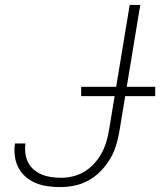

<svg xmlns="http://www.w3.org/2000/svg" viewBox="-20 -755 653 783"><path d="M225 8Q199 8 174 4.5Q149 1 126 -8.5Q103 -18 84.5 -34Q66 -50 55 -71.5Q44 -93 40.5 -118.5Q37 -144 41 -170H84Q81 -150 83.5 -130Q86 -110 94.5 -93Q103 -76 117.5 -63.5Q132 -51 150 -43.5Q168 -36 188 -33Q208 -30 229 -30Q253 -30 278 -36Q303 -42 325 -55.5Q347 -69 365 -89Q383 -109 395 -131.5Q407 -154 414 -178Q421 -202 425 -227L509 -735H552L467 -220Q462 -191 453.5 -162.5Q445 -134 429 -107Q413 -80 390.5 -57Q368 -34 340.5 -19Q313 -4 283.5 2Q254 8 225 8ZM613 -363H311V-401H613Z"/></svg>

Font: Iosevka Aile Extralight
Style: Italic
Weight: 200
Italic angle: -9°
Designer: Belleve Invis
Foundry: Belleve Invis
Version: Version 31.1.0; ttfautohint (v1.8.4)